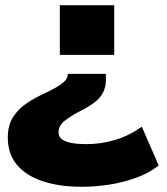

<svg xmlns="http://www.w3.org/2000/svg" viewBox="-20 -526 643 738"><path d="M295 192Q210 192 145.5 171Q81 150 45.5 108Q10 66 10 3Q10 -45 30.5 -76.5Q51 -108 82.5 -129Q114 -150 149 -166Q179 -180 197.5 -191Q216 -202 226 -211.5Q236 -221 239 -231L241 -242H387V-218Q387 -192 376.5 -171Q366 -150 344 -133Q322 -116 290 -100Q253 -81 229 -62Q205 -43 205 -18Q205 0 219 10Q233 20 257.5 24Q282 28 313 28Q366 28 420 12.5Q474 -3 525 -39L590 110Q552 140 501.5 158Q451 176 397.5 184Q344 192 295 192ZM210 -315V-506H419V-315Z"/></svg>

Font: Nunito Sans 7pt SemiExpanded Black
Style: Regular
Weight: 900
Width: 6
Designer: Vernon Adams
Foundry: Vernon Adams
Version: Version 3.101;gftools[0.9.27]